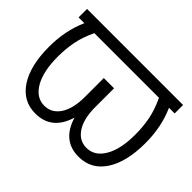

<svg xmlns="http://www.w3.org/2000/svg" viewBox="-118 -751 965 965"><g transform="rotate(45 364.5 -268.0)"><path d="M705.6 -545.9V-485.8H665.5Q707.5 -391.6 707.5 -277.3Q707.5 -142.6 657.5 -66.4Q607.4 9.8 518.1 9.8Q402.3 9.8 364.7 -115.2Q327.1 9.8 210.4 9.8Q122.1 9.8 72 -66.4Q22 -142.6 22 -277.3Q22 -391.1 64 -485.8H22.9V-545.9ZM134.8 -485.8Q107.9 -429.2 98.1 -378.4Q88.4 -327.6 88.4 -272.9Q88.4 -168 122.8 -108.9Q157.2 -49.8 214.8 -49.8Q266.6 -49.8 297.4 -96.2Q328.1 -142.6 328.1 -226.6V-359.9H400.9V-226.6Q400.9 -142.6 431.9 -96.2Q462.9 -49.8 514.2 -49.8Q572.3 -49.8 606.9 -108.9Q641.6 -168 641.1 -272.9Q641.1 -327.6 631.1 -378.4Q621.1 -429.2 594.2 -485.8Z"/></g></svg>

Font: Inter Display Light
Style: Regular
Weight: 300
Designer: Rasmus Andersson
Foundry: rsms
Version: Version 4.000;git-a52131595